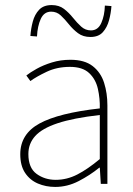

<svg xmlns="http://www.w3.org/2000/svg" viewBox="-20 -726 526 758"><path d="M198 12Q161 12 129.5 -1.5Q98 -15 79 -43.5Q60 -72 60 -117Q60 -197 136 -238.5Q212 -280 374 -298Q375 -337 366.5 -375Q358 -413 332 -437.5Q306 -462 256 -462Q205 -462 164 -442.5Q123 -423 100 -406L84 -428Q99 -440 125 -454.5Q151 -469 185 -479.5Q219 -490 258 -490Q314 -490 346 -465Q378 -440 391 -399Q404 -358 404 -310V0H378L374 -64H372Q335 -34 290.5 -11Q246 12 198 12ZM200 -16Q244 -16 285 -37Q326 -58 374 -98V-272Q269 -260 207.5 -239.5Q146 -219 119 -189Q92 -159 92 -118Q92 -63 124.5 -39.5Q157 -16 200 -16ZM337 -580Q308 -580 288 -595Q268 -610 252 -630Q236 -650 220 -665Q204 -680 182 -680Q154 -680 141 -651.5Q128 -623 126 -582L100 -584Q102 -613 109.5 -641Q117 -669 134.5 -687.5Q152 -706 184 -706Q213 -706 232.5 -691Q252 -676 268 -656Q284 -636 300.5 -621Q317 -606 339 -606Q367 -606 380 -635.5Q393 -665 394 -704L420 -702Q418 -674 410.5 -646Q403 -618 386 -599Q369 -580 337 -580Z"/></svg>

Font: Mada ExtraLight
Style: Regular
Weight: 250
Designer: Khaled Hosny
Version: Version 1.5